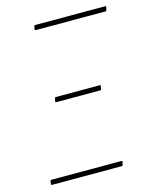

<svg xmlns="http://www.w3.org/2000/svg" viewBox="-102 -724 631 792"><g transform="rotate(-15 213.5 -327.5)"><path d="M21 0Q17 0 18 -4L19 -17Q20 -21 25 -21H323Q328 -21 327 -17L324 -4Q323 0 319 0ZM127 -325Q122 -325 123 -330L126 -343Q127 -346 130 -346H318Q322 -346 321 -342L319 -329Q318 -325 313 -325ZM122 -634Q117 -634 118 -638L120 -651Q121 -655 125 -655H424Q428 -655 427 -651L424 -637Q423 -634 419 -634Z"/></g></svg>

Font: Sofia Sans Condensed Thin
Style: Italic
Weight: 250
Italic angle: -9°
Version: Version 4.100